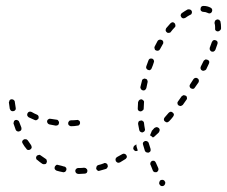

<svg xmlns="http://www.w3.org/2000/svg" viewBox="-20 -577 766 648"><path d="M521 49Q523 50 525 51Q527 51 529 51Q531 51 532 50Q536 48 537 44Q539 40 537 36L536 35Q535 34 534 32Q532 31 530 30Q528 30 526 30Q524 30 522 31Q519 33 518 37Q516 41 518 45L519 46Q520 48 521 49ZM266 9Q270 9 273 6Q275 3 275 -1Q275 -3 274 -5Q273 -7 271 -8Q270 -10 268 -10Q266 -11 264 -11Q257 -10 249 -10H244Q240 -10 237 -7Q234 -4 234 0Q234 2 235 4Q236 6 237 7Q239 8 240 9Q242 10 244 10H249Q257 10 266 9ZM498 2Q500 3 502 4Q503 5 505 4Q507 4 509 4Q511 3 512 1Q514 0 514 -2Q515 -4 515 -6Q515 -8 514 -10Q510 -19 506 -28Q504 -32 501 -34Q497 -35 493 -34Q491 -33 490 -31Q488 -30 488 -28Q487 -26 487 -24Q487 -22 488 -21Q492 -11 496 -1Q497 0 498 2ZM196 4Q198 4 200 3Q201 2 202 0Q203 -2 204 -3Q205 -8 203 -11Q200 -15 196 -15Q187 -18 177 -20Q175 -21 173 -21Q171 -21 170 -20Q168 -19 167 -17Q165 -16 165 -14Q163 -10 165 -6Q167 -3 171 -1Q181 2 192 4Q194 5 196 4ZM343 -13Q345 -16 343 -20Q343 -22 341 -24Q340 -25 338 -26Q336 -27 334 -27Q332 -27 331 -26Q321 -22 312 -20Q310 -19 308 -18Q307 -17 306 -15Q305 -13 305 -11Q304 -9 305 -7Q306 -3 310 -1Q313 1 317 -1Q327 -4 338 -7Q342 -9 343 -13ZM131 -23Q135 -23 137 -27Q138 -29 138 -31Q139 -33 138 -34Q138 -36 137 -38Q136 -40 134 -41Q126 -46 118 -52Q117 -53 115 -54Q113 -55 111 -54Q109 -54 107 -53Q105 -52 104 -51Q101 -47 102 -43Q102 -39 106 -37Q114 -30 123 -24Q127 -22 131 -23ZM406 -43Q407 -44 408 -46Q408 -48 408 -50Q407 -52 406 -54Q404 -57 400 -58Q396 -59 393 -57Q384 -52 375 -47Q373 -46 372 -44Q371 -43 370 -41Q370 -39 370 -37Q370 -35 371 -33Q373 -30 377 -28Q381 -27 385 -29Q394 -34 403 -40Q405 -41 406 -43ZM471 -65Q473 -63 474 -63Q476 -62 478 -62Q480 -62 482 -62Q486 -64 488 -67Q489 -71 488 -75Q485 -85 482 -94Q481 -98 477 -100Q473 -102 469 -101Q467 -100 466 -99Q464 -98 463 -96Q462 -94 462 -92Q462 -90 463 -88Q466 -78 469 -68Q470 -66 471 -65ZM440 -90Q437 -87 433 -85Q432 -84 431 -82Q430 -80 430 -78Q429 -76 430 -75Q430 -73 432 -71Q434 -68 438 -67Q442 -67 445 -69Q443 -75 441 -82Q440 -86 440 -90ZM75 -71Q79 -70 83 -73Q86 -75 87 -79Q87 -83 85 -87Q79 -95 74 -103Q71 -107 67 -107Q63 -108 60 -106Q56 -104 55 -100Q54 -96 57 -92Q62 -83 69 -75Q71 -71 75 -71ZM496 -113Q497 -114 498 -114Q500 -115 501 -116Q508 -123 516 -130Q518 -133 519 -138Q519 -142 516 -145Q514 -146 512 -147Q511 -148 509 -148Q507 -148 505 -147Q503 -146 501 -145Q497 -140 492 -135Q492 -135 492 -134Q490 -128 487 -122Q486 -121 486 -121Q486 -120 487 -120Q492 -117 496 -113ZM454 -132Q457 -130 461 -130Q463 -131 465 -132Q467 -133 468 -135Q469 -136 469 -138Q470 -140 469 -142Q467 -152 466 -162Q466 -164 465 -166Q464 -167 462 -168Q461 -170 459 -170Q457 -171 455 -170Q451 -170 448 -167Q446 -163 446 -159Q448 -149 450 -138Q451 -134 454 -132ZM35 -136Q37 -135 38 -134Q40 -133 42 -133Q44 -133 46 -134Q50 -135 52 -139Q53 -143 52 -147Q48 -156 45 -165Q44 -169 40 -171Q36 -173 32 -172Q31 -171 29 -170Q27 -169 27 -167Q26 -165 26 -163Q25 -161 26 -159Q29 -149 33 -139Q34 -137 35 -136ZM213 -168Q210 -165 210 -161Q210 -156 213 -154Q216 -151 220 -151Q231 -151 242 -153Q246 -153 248 -156Q251 -160 250 -164Q250 -168 247 -170Q243 -173 239 -172Q230 -171 220 -171Q215 -171 213 -168ZM144 -175Q140 -173 139 -169Q138 -165 141 -161Q143 -158 147 -157Q157 -155 168 -153Q172 -153 176 -155Q179 -158 179 -162Q180 -166 177 -169Q175 -173 171 -173Q161 -175 151 -176Q147 -177 144 -175ZM567 -191Q566 -195 563 -197Q560 -200 556 -200Q552 -199 549 -196Q543 -189 536 -181Q535 -179 534 -178Q533 -176 533 -174Q533 -172 534 -170Q535 -168 537 -167Q540 -164 544 -164Q548 -165 551 -168Q558 -175 564 -183Q567 -187 567 -191ZM79 -200Q75 -199 73 -195Q71 -191 72 -187Q74 -183 77 -181Q87 -176 97 -172Q101 -170 104 -172Q108 -174 110 -177Q111 -181 110 -185Q108 -189 105 -190Q95 -194 87 -199Q83 -201 79 -200ZM445 -208Q446 -206 447 -204Q449 -203 450 -202Q452 -201 454 -201Q458 -201 461 -204Q465 -206 465 -211Q465 -220 466 -231Q467 -235 464 -238Q461 -241 457 -242Q455 -242 453 -241Q452 -241 450 -239Q448 -238 448 -236Q447 -235 446 -233Q445 -222 445 -212Q445 -210 445 -208ZM15 -206Q16 -204 18 -203Q19 -202 21 -202Q23 -201 25 -202Q29 -202 32 -206Q34 -209 33 -213Q31 -223 30 -233Q30 -237 26 -240Q23 -242 19 -242Q17 -241 15 -241Q14 -240 12 -238Q11 -236 11 -234Q10 -233 10 -231Q12 -220 13 -210Q14 -208 15 -206ZM611 -243Q611 -245 611 -247Q611 -249 610 -251Q609 -253 607 -254Q605 -255 603 -255Q602 -256 600 -256Q598 -255 596 -254Q594 -253 593 -252Q587 -243 581 -235Q578 -232 579 -228Q579 -224 583 -221Q584 -220 586 -220Q588 -219 590 -219Q592 -220 594 -221Q595 -222 597 -223Q603 -231 609 -240Q610 -241 611 -243ZM456 -276Q458 -273 462 -272Q466 -271 469 -273Q473 -276 474 -280Q476 -289 478 -299Q479 -301 478 -303Q478 -305 477 -307Q476 -309 474 -310Q473 -311 471 -311Q469 -312 467 -312Q465 -311 463 -310Q462 -309 460 -308Q459 -306 459 -304Q456 -294 454 -284Q453 -280 456 -276ZM651 -307Q650 -311 646 -313Q643 -315 639 -314Q635 -313 633 -310Q627 -301 622 -293Q619 -289 620 -285Q621 -281 624 -279Q628 -277 632 -277Q636 -278 638 -282Q644 -290 650 -299Q652 -303 651 -307ZM686 -370Q685 -373 681 -375Q679 -376 677 -376Q675 -377 673 -376Q671 -375 670 -374Q668 -373 667 -371Q663 -362 658 -353Q656 -349 657 -345Q658 -341 662 -339Q666 -337 670 -339Q674 -340 676 -343Q681 -353 685 -362Q687 -366 686 -370ZM474 -346Q476 -342 480 -341Q484 -339 487 -341Q491 -343 492 -347Q496 -356 499 -366Q501 -370 499 -374Q498 -377 494 -379Q490 -380 486 -379Q482 -377 481 -373Q477 -363 474 -354Q472 -350 474 -346ZM714 -436Q712 -440 708 -441Q706 -442 704 -442Q702 -442 700 -441Q698 -440 697 -438Q696 -437 695 -435Q692 -426 688 -416Q687 -414 688 -412Q688 -410 688 -409Q689 -407 691 -405Q692 -404 694 -403Q698 -402 701 -403Q705 -405 707 -409Q711 -419 714 -429Q715 -432 714 -436ZM501 -416Q501 -414 502 -413Q502 -411 503 -409Q505 -408 506 -407Q510 -405 514 -406Q518 -407 520 -411Q525 -420 530 -429Q531 -430 531 -432Q531 -434 531 -436Q530 -438 529 -440Q528 -441 526 -442Q522 -444 518 -443Q514 -442 512 -439Q507 -430 502 -420Q501 -418 501 -416ZM539 -474Q540 -470 543 -468Q545 -467 546 -466Q548 -466 550 -466Q552 -466 554 -467Q556 -468 557 -470Q563 -478 570 -485Q571 -486 572 -488Q572 -490 572 -492Q572 -494 571 -496Q570 -498 569 -499Q566 -502 562 -502Q558 -501 555 -498Q548 -490 541 -482Q539 -479 539 -474ZM726 -486Q726 -495 724 -504Q724 -506 722 -507Q721 -509 720 -510Q718 -511 716 -511Q714 -512 712 -511Q708 -510 706 -507Q704 -503 704 -499Q706 -493 706 -486Q706 -484 706 -482Q705 -477 708 -474Q711 -471 715 -471Q719 -471 722 -474Q725 -476 726 -480Q726 -483 726 -486ZM590 -527Q589 -523 592 -519Q594 -516 598 -515Q602 -515 606 -517Q614 -523 622 -527Q626 -528 627 -532Q629 -536 627 -540Q625 -544 621 -545Q617 -546 613 -545Q604 -540 594 -533Q591 -531 590 -527ZM660 -555Q657 -552 657 -548Q656 -543 659 -540Q662 -537 666 -537Q674 -537 682 -533Q685 -531 689 -532Q693 -533 695 -537Q697 -541 696 -545Q695 -549 691 -551Q680 -557 667 -557Q663 -557 660 -555Z"/></svg>

Font: FRB American Cursive Dashed Light
Style: Italic
Weight: 300
Italic angle: -25°
Version: Version 2.0;Modular Font Editor K font №1